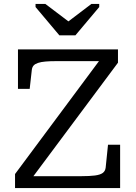

<svg xmlns="http://www.w3.org/2000/svg" viewBox="-20 -963 694 983"><path d="M284 -782H366L488 -927V-943H448L298 -829L360 -831L212 -943H162V-927ZM268 -650Q236 -650 213 -648Q190 -646 175 -641Q160 -636 152.5 -628Q145 -620 143 -606L132 -508H72V-710H584V-642L122 -22L109 -61H396Q439 -61 466 -64.5Q493 -68 506 -77.5Q519 -87 521 -105L533 -222H595V0H57V-72L506 -676L524 -650Z"/></svg>

Font: Roboto Serif
Style: Regular
Weight: 400
Designer: Greg Gazdowicz
Foundry: Commercial Type
Version: Version 1.008